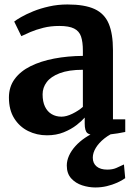

<svg xmlns="http://www.w3.org/2000/svg" viewBox="-20 -588 596 850"><path d="M19.5 -156.1Q19.5 -203.6 45 -238.2Q70.5 -272.8 115.5 -295.1Q160.5 -317.4 219.8 -328.7Q279.1 -340 346.9 -340.6V-363.6Q346.9 -402.2 338.8 -426.3Q330.6 -450.4 308 -461.7Q285.5 -473.1 242.5 -473.1Q204.2 -473.1 172 -465Q139.8 -456.9 115.1 -446.4Q90.4 -435.9 74.4 -428L42.9 -492.6Q51.8 -499.9 73.5 -512.4Q95.2 -524.9 126.7 -537.8Q158.3 -550.7 197.1 -559.4Q235.9 -568.2 278.7 -568.2Q355 -568.2 398.9 -547.9Q442.7 -527.6 461.4 -483.1Q480.1 -438.7 480.1 -366.1V-59.6H534.5V-3.8Q523.1 -1.2 501.7 2.3Q480.3 5.8 456.1 8.5Q431.9 11.2 412.2 11.2Q378.4 11.2 366.7 1.1Q355 -9.1 355 -40.6V-67.5Q342.5 -52.8 318.9 -34.3Q295.2 -15.8 262.2 -2.4Q229.2 11 187.9 11Q142.7 11 104.4 -8Q66 -27.1 42.8 -64.3Q19.5 -101.6 19.5 -156.1ZM252.3 -71.5Q274 -71.5 300.7 -84.6Q327.4 -97.6 346.9 -114.8V-279.1Q284.2 -279 244.7 -264Q205.2 -249.1 186.9 -224.6Q168.6 -200.2 168.6 -170.5Q168.6 -137.7 179.2 -115.8Q189.8 -93.8 208.7 -82.7Q227.6 -71.5 252.3 -71.5ZM401.8 241.9Q373 241.9 343.7 232.5Q314.5 223 295.1 201.6Q275.7 180.1 275.7 144.8Q275.7 123.2 285.5 101.3Q295.3 79.4 313.7 59Q332 38.6 357.7 21.3Q383.4 3.9 415.1 -8.2L449.5 -12.2L501.6 -8.2Q467.2 5 442.4 24.7Q417.6 44.4 404.2 66.6Q390.8 88.7 390.8 110Q390.8 134.9 407.7 148.9Q424.5 162.9 454.8 162.9Q477.9 162.9 494.5 155.8Q511.2 148.8 528.7 140.1L534.3 200.8Q519.5 211.4 498.5 220.8Q477.5 230.2 452.9 236.1Q428.2 241.9 401.8 241.9Z"/></svg>

Font: Merriweather 7pt Light
Style: Regular
Weight: 300
Designer: Eben Sorkin
Foundry: Eben Sorkin
Version: Version 2.200;gftools[0.9.31]